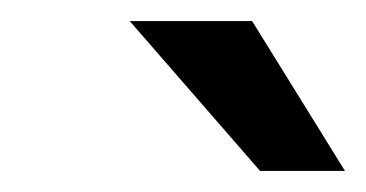

<svg xmlns="http://www.w3.org/2000/svg" viewBox="-20 -717 347 182"><path d="M226.5 -555H307L219 -697H103Z"/></svg>

Font: HK Grotesk SemiBold
Style: Italic
Weight: 600
Italic angle: -16°
Designer: Alfredo Marco Pradil
Foundry: Hanken Design Co.
Version: Version 3.001;FEAKit 1.0